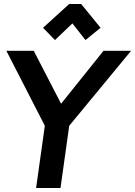

<svg xmlns="http://www.w3.org/2000/svg" viewBox="-20 -948 681 968"><path d="M197 -808 257 -746 345 -830 411 -746 487 -808 389 -928H329ZM285 0 329 -314 641 -692H502L288 -425L150 -692H12L206 -314L162 0Z"/></svg>

Font: Cantarell
Style: BoldOblique
Weight: 700
Italic angle: -8°
Designer: Dave Crossland
Version: Version 0.024